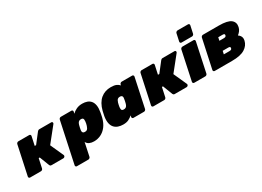

<svg xmlns="http://www.w3.org/2000/svg" viewBox="-24 -1621 3664 2681"><g transform="rotate(-30 1807.5 -280.0)"><path d="M17 0Q6 0 -0.5 -8Q-7 -16 -5 -27L95 -493Q97 -504 106.5 -512Q116 -520 127 -520H302Q313 -520 319.5 -512Q326 -504 324 -493L293 -350H315L434 -503Q437 -507 445 -513.5Q453 -520 466 -520H658Q668 -520 673.5 -513Q679 -506 677 -496Q676 -488 669 -481L484 -250L580 -37Q581 -35 581.5 -32Q582 -29 581 -24Q580 -14 571 -7Q562 0 552 0H362Q350 0 343.5 -5Q337 -10 334 -17L273 -175H256L224 -27Q222 -16 212.5 -8Q203 0 192 0Z M661 190Q650 190 644 182Q638 174 640 163L780 -493Q782 -504 791.5 -512Q801 -520 812 -520H982Q993 -520 999.5 -512Q1006 -504 1004 -493L997 -463Q1026 -492 1067 -511Q1108 -530 1160 -530Q1204 -530 1238.5 -517.5Q1273 -505 1295.5 -477.5Q1318 -450 1325.5 -406Q1333 -362 1322 -299Q1318 -277 1314.5 -260Q1311 -243 1306 -220Q1286 -142 1246.5 -91Q1207 -40 1155 -15Q1103 10 1045 10Q1003 10 971.5 -4Q940 -18 924 -50L879 163Q877 174 867 182Q857 190 846 190ZM1000 -169Q1019 -169 1030 -176Q1041 -183 1048.5 -196Q1056 -209 1062 -227Q1067 -242 1071 -260Q1075 -278 1076 -293Q1078 -311 1076 -324Q1074 -337 1065.5 -344Q1057 -351 1038 -351Q1020 -351 1008 -344Q996 -337 988.5 -324Q981 -311 976 -293Q970 -271 967 -256.5Q964 -242 960 -219Q958 -203 961 -192Q964 -181 973.5 -175Q983 -169 1000 -169Z M1515 10Q1472 10 1435.5 -2.5Q1399 -15 1374.5 -42.5Q1350 -70 1341 -114Q1332 -158 1342 -221Q1347 -244 1350.5 -261Q1354 -278 1359 -300Q1374 -359 1399 -402.5Q1424 -446 1457.5 -474Q1491 -502 1532 -516Q1573 -530 1620 -530Q1677 -530 1708 -516Q1739 -502 1758 -480L1761 -493Q1763 -504 1772.5 -512Q1782 -520 1793 -520H1962Q1973 -520 1979.5 -512Q1986 -504 1984 -493L1885 -27Q1883 -16 1873.5 -8Q1864 0 1853 0H1683Q1672 0 1665.5 -8Q1659 -16 1661 -27L1666 -50Q1636 -23 1601.5 -6.5Q1567 10 1515 10ZM1626 -169Q1645 -169 1657 -176Q1669 -183 1676.5 -196Q1684 -209 1689 -227Q1695 -250 1698 -264.5Q1701 -279 1704 -301Q1707 -317 1704 -328Q1701 -339 1691.5 -345Q1682 -351 1665 -351Q1647 -351 1635 -344Q1623 -337 1616 -324Q1609 -311 1603 -293Q1599 -278 1595 -260Q1591 -242 1589 -227Q1587 -209 1588.5 -196Q1590 -183 1599 -176Q1608 -169 1626 -169Z M2004 0Q1993 0 1986.5 -8Q1980 -16 1982 -27L2082 -493Q2084 -504 2093.5 -512Q2103 -520 2114 -520H2289Q2300 -520 2306.5 -512Q2313 -504 2311 -493L2280 -350H2302L2421 -503Q2424 -507 2432 -513.5Q2440 -520 2453 -520H2645Q2655 -520 2660.5 -513Q2666 -506 2664 -496Q2663 -488 2656 -481L2471 -250L2567 -37Q2568 -35 2568.5 -32Q2569 -29 2568 -24Q2567 -14 2558 -7Q2549 0 2539 0H2349Q2337 0 2330.5 -5Q2324 -10 2321 -17L2260 -175H2243L2211 -27Q2209 -16 2199.5 -8Q2190 0 2179 0Z M2663 0Q2652 0 2645.5 -8Q2639 -16 2641 -27L2740 -493Q2742 -504 2752 -512Q2762 -520 2773 -520H2952Q2963 -520 2969 -512Q2975 -504 2973 -493L2874 -27Q2872 -16 2862.5 -8Q2853 0 2842 0ZM2790 -575Q2779 -575 2772.5 -583Q2766 -591 2768 -602L2794 -723Q2796 -734 2806 -742Q2816 -750 2827 -750H2996Q3007 -750 3013 -742Q3019 -734 3017 -723L2991 -602Q2989 -591 2979.5 -583Q2970 -575 2959 -575Z M2993 0Q2982 0 2975.5 -8Q2969 -16 2971 -27L3071 -493Q3073 -504 3082.5 -512Q3092 -520 3103 -520H3360Q3500 -520 3552 -478Q3604 -436 3588 -364Q3581 -332 3562.5 -308Q3544 -284 3521 -267Q3539 -255 3550.5 -240Q3562 -225 3566.5 -205.5Q3571 -186 3565 -159Q3549 -87 3479.5 -43.5Q3410 0 3270 0ZM3219 -137H3309Q3326 -137 3336.5 -142Q3347 -147 3350 -162Q3353 -177 3345 -182.5Q3337 -188 3320 -188H3230ZM3260 -332H3330Q3348 -332 3358 -337Q3368 -342 3372 -357Q3375 -372 3366.5 -377.5Q3358 -383 3341 -383H3271Z"/></g></svg>

Font: Rubik Black
Style: Italic
Weight: 900
Italic angle: -12°
Designer: Hubert and Fischer
Foundry: Hubert and Fischer
Version: Version 2.300;gftools[0.9.30]